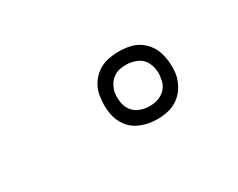

<svg xmlns="http://www.w3.org/2000/svg" viewBox="-42 -894 583 470"><g transform="rotate(-30 250.0 -658.5)"><path d="M303 -563Q280 -563 259 -571Q238 -579 225 -596Q212 -613 208.5 -636Q205 -659 209 -682Q211 -698 219.5 -712.5Q228 -727 241.5 -737Q255 -747 271 -750.5Q287 -754 303 -754Q318 -754 333 -751Q348 -748 360 -740Q372 -732 380.5 -720.5Q389 -709 393 -695Q397 -681 398 -666Q399 -651 397 -636Q394 -620 385.5 -605Q377 -590 363.5 -580Q350 -570 334.5 -566.5Q319 -563 303 -563ZM303 -600Q312 -600 322 -602.5Q332 -605 340.5 -611Q349 -617 354 -626Q359 -635 360 -645Q363 -658 360.5 -672Q358 -686 350.5 -696.5Q343 -707 329.5 -712Q316 -717 302 -717Q293 -717 283.5 -715Q274 -713 265.5 -706.5Q257 -700 252 -691Q247 -682 245 -673Q243 -659 245 -645Q247 -631 255 -620.5Q263 -610 276 -605Q289 -600 303 -600Z"/></g></svg>

Font: Iosevka Term Curly XLt Obl
Style: Regular
Weight: 200
Italic angle: -9°
Designer: Belleve Invis
Foundry: Belleve Invis
Version: Version 32.3.0